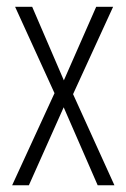

<svg xmlns="http://www.w3.org/2000/svg" viewBox="-20 -551 376 571"><path d="M142.1 -273.9 24.9 -530.8H75.7L169.9 -312L266.1 -530.8H316.4L197.3 -271L320.3 0H270.5L169.4 -231.9L65.9 0H16.1Z"/></svg>

Font: Open Sans Condensed Light
Style: Regular
Weight: 300
Width: 3
Designer: Monotype Design Team
Foundry: Monotype Imaging Inc.
Version: Version 3.003; ttfautohint (v1.8.4)